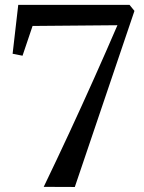

<svg xmlns="http://www.w3.org/2000/svg" viewBox="-20 -763 590 784"><path d="M285.5 0.5 158.5 0Q212 -111 263.5 -222Q315 -333 364.2 -443Q413.5 -553 459.5 -660L113 -657L72 -535.5L31.5 -543.5L54.5 -743H509L529 -718.5Z"/></svg>

Font: Merriweather 96pt
Style: Regular
Weight: 400
Version: Version 2.100